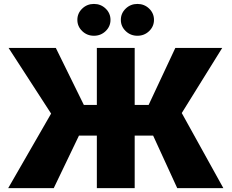

<svg xmlns="http://www.w3.org/2000/svg" viewBox="-20 -976 1201 996"><path d="M678.7 -727.5V-431.6H751L889.6 -727.5H1132.8L922.9 -389.6L1138.7 0H899.4L774.4 -272.5H678.7V0H482.4V-272.5H389.6L258.8 0H22.5L245.1 -386.7L24.4 -727.5H269.5L415 -431.6H482.4V-727.5ZM467.3 -790.5Q431.6 -790.5 406.5 -814.7Q381.3 -838.9 381.3 -873Q381.3 -907.2 406.5 -931.4Q431.6 -955.6 467.3 -955.6Q502.9 -955.6 528.1 -931.4Q553.2 -907.2 553.2 -873Q553.2 -838.9 528.1 -814.7Q502.9 -790.5 467.3 -790.5ZM692.9 -790.5Q657.2 -790.5 632.1 -814.7Q606.9 -838.9 606.9 -873Q606.9 -907.2 632.1 -931.4Q657.2 -955.6 692.9 -955.6Q728.5 -955.6 753.7 -931.4Q778.8 -907.2 778.8 -873Q778.8 -838.9 753.7 -814.7Q728.5 -790.5 692.9 -790.5Z"/></svg>

Font: Inter Black
Style: Regular
Weight: 900
Designer: Rasmus Andersson
Foundry: rsms
Version: Version 4.000;git-a52131595